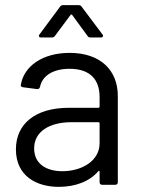

<svg xmlns="http://www.w3.org/2000/svg" viewBox="-20 -720 554 748"><path d="M261 -662 321 -580C324 -575 328 -574 333 -574H373C381 -574 384 -580 379 -586L298 -694C295 -699 290 -700 285 -700H227C222 -700 217 -699 214 -694L134 -586C129 -580 132 -574 140 -574H181C186 -574 191 -575 194 -580L255 -662C256 -664 260 -664 261 -662ZM251 -514C146 -514 72 -462 61 -388C60 -384 64 -381 70 -380L124 -373C130 -372 134 -375 136 -382C145 -425 187 -452 251 -452C334 -452 368 -407 368 -342V-304C368 -302 366 -300 364 -300H248C118 -300 42 -238 42 -138C42 -33 124 8 209 8C273 8 329 -13 363 -53C366 -56 368 -54 368 -51V-10C368 -4 372 0 378 0H429C435 0 439 -4 439 -10V-346C439 -445 373 -514 251 -514ZM223 -53C161 -53 113 -81 113 -142C113 -207 172 -244 259 -244H364C366 -244 368 -242 368 -240V-162C368 -92 297 -53 223 -53Z"/></svg>

Font: Elastic
Style: elastic
Weight: 400
Designer: Jeremy Tribby
Foundry: Tribby Type
Version: Version 1.422;hotconv 1.0.109;makeotfexe 2.5.65596